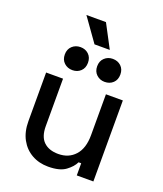

<svg xmlns="http://www.w3.org/2000/svg" viewBox="-159 -985 933 1098"><g transform="rotate(20 307.0 -436.0)"><path d="M265 9Q209 9 165 -16Q121 -41 96 -87Q71 -133 71 -197V-493H174V-204Q174 -140 206 -109.5Q238 -79 295 -79Q358 -79 396.5 -121.5Q435 -164 435 -244V-493H538V0H437V-74H421Q407 -44 371 -17.5Q335 9 265 9ZM403 -557Q374 -557 353.5 -576Q333 -595 333 -627Q333 -659 353.5 -678Q374 -697 403 -697Q434 -697 454 -678Q474 -659 474 -627Q474 -595 454 -576Q434 -557 403 -557ZM207 -557Q177 -557 156.5 -576Q136 -595 136 -627Q136 -659 156.5 -678Q177 -697 207 -697Q237 -697 257 -678Q277 -659 277 -627Q277 -595 257 -576Q237 -557 207 -557ZM276 -739 175 -881H294L369 -739Z"/></g></svg>

Font: Space Grotesk Light Medium
Style: Regular
Weight: 500
Version: Version 2.000